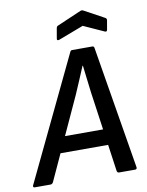

<svg xmlns="http://www.w3.org/2000/svg" viewBox="-119 -912 749 977"><g transform="rotate(-10 255.0 -423.0)"><path d="M-20 0Q-25 0 -26.5 -3Q-28 -6 -27 -10L277 -645Q281 -655 288 -655H393Q402 -655 403 -645L508 -11Q509 0 499 0H416Q407 0 405 -10L346 -426Q342 -460 337.5 -496Q333 -532 329 -567H327Q313 -532 297.5 -497Q282 -462 267 -426L76 -10Q71 0 62 0ZM123 -148 154 -230H393L401 -148ZM234 -718Q228 -716 224.5 -717.5Q221 -719 222 -725L231 -777Q233 -788 240 -790L365 -844Q372 -847 378 -844L483 -787Q487 -785 489 -781.5Q491 -778 490 -773L482 -727Q480 -714 469 -719L363 -767Z"/></g></svg>

Font: Sofia Sans Semi Condensed SemiBold
Style: Italic
Weight: 600
Italic angle: -9°
Version: Version 4.100